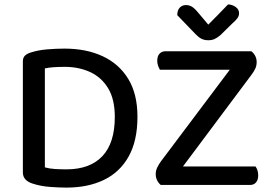

<svg xmlns="http://www.w3.org/2000/svg" viewBox="-20 -841 1238 873"><path d="M502 -309Q502 -191 445.5 -131Q389 -71 282 -71Q256 -71 230.5 -72.5Q205 -74 184 -80V-530Q203 -534 225 -535.5Q247 -537 275 -537Q338 -537 389.5 -513.5Q441 -490 471.5 -440Q502 -390 502 -309ZM605 -310Q605 -414 563 -482.5Q521 -551 446.5 -585.5Q372 -620 273 -620Q234 -620 193.5 -616.5Q153 -613 119 -602Q103 -597 93.5 -588Q84 -579 84 -562V-57Q84 -20 129 -6Q166 6 208.5 9Q251 12 282 12Q380 12 452.5 -23Q525 -58 565 -129.5Q605 -201 605 -310ZM713 -109 1088 -608H1123Q1147 -588 1147 -559Q1147 -542 1140.5 -528.5Q1134 -515 1122 -499L749 0H711Q701 -8 694.5 -21Q688 -34 688 -49Q688 -65 695 -79.5Q702 -94 713 -109ZM732 0 752 -84H1142Q1147 -77 1150.5 -67Q1154 -57 1154 -43Q1154 -23 1144 -11.5Q1134 0 1117 0ZM1102 -608 1085 -524H707Q703 -531 699 -541.5Q695 -552 695 -565Q695 -586 705.5 -597Q716 -608 733 -608ZM927 -729Q946 -748 969 -771.5Q992 -795 1017 -821Q1037 -820 1052 -809Q1067 -798 1067 -781Q1067 -768 1059 -757.5Q1051 -747 1036 -734L983 -682Q968 -669 955.5 -663.5Q943 -658 927 -658Q909 -658 895.5 -665Q882 -672 869 -686L786 -772Q786 -794 797 -806Q808 -818 826 -818Q839 -818 851 -811.5Q863 -805 879 -786Z"/></svg>

Font: Baloo Tamma 2 Medium
Style: Regular
Weight: 500
Designer: Divya Kowshik, Shuchita Grover and Ek Type
Foundry: Ek Type
Version: Version 1.700